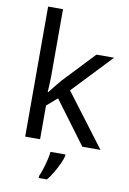

<svg xmlns="http://www.w3.org/2000/svg" viewBox="-104 -822 743 1105"><g transform="rotate(10 267.0 -269.5)"><path d="M172 -363Q172 -347 170.5 -321Q169 -295 168 -276H172Q178 -284 190 -299Q202 -314 214.5 -329.5Q227 -345 236 -355L407 -536H510L293 -307L525 0H419L233 -250L172 -197V0H85V-760H172ZM331 70Q327 88 314.5 115.5Q302 143 285.5 171Q269 199 251 221H203V209Q211 192 219.5 165.5Q228 139 235 110.5Q242 82 244 61H331Z"/></g></svg>

Font: Noto Sans Indic Siyaq Numbers
Style: Regular
Weight: 400
Designer: Monotype Design Team
Foundry: Monotype Imaging Inc.
Version: Version 2.002; ttfautohint (v1.8.4.7-5d5b)